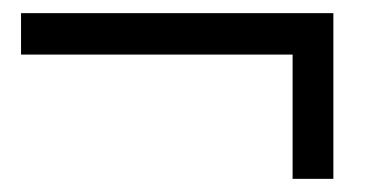

<svg xmlns="http://www.w3.org/2000/svg" viewBox="-20 -418 580 292"><path d="M425 -146V-335H12V-398H487V-146Z"/></svg>

Font: Mona Sans SemiCondensed
Style: Regular
Weight: 400
Width: 4
Designer: Deni Anggara
Foundry: GitHub
Version: Version 2.000